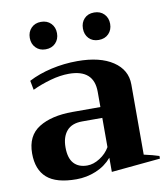

<svg xmlns="http://www.w3.org/2000/svg" viewBox="-81 -776 747 854"><g transform="rotate(-10 292.5 -348.5)"><path d="M100 -645Q100 -672 117 -689.5Q134 -707 161 -707Q189 -707 206 -689.5Q223 -672 223 -645Q223 -618 206 -600.5Q189 -583 161 -583Q134 -583 117 -600.5Q100 -618 100 -645ZM340 -645Q340 -672 356.5 -689.5Q373 -707 401 -707Q429 -707 446 -689.5Q463 -672 463 -645Q463 -618 446 -600.5Q429 -583 401 -583Q373 -583 356.5 -600.5Q340 -618 340 -645ZM21 -137Q21 -217 78 -252.5Q135 -288 230 -288H356V-357Q356 -458 243 -458Q204 -458 159.5 -445.5Q115 -433 77 -415L69 -457Q115 -481 172.5 -494Q230 -507 290 -507Q392 -507 450.5 -468Q509 -429 509 -363V-46Q550 -37 577 -28V-16L356 5V-59Q327 -25 284.5 -7.5Q242 10 196 10Q105 10 63 -27Q21 -64 21 -137ZM356 -107V-239H265Q218 -239 195 -212Q172 -185 172 -138Q172 -89 193.5 -65.5Q215 -42 254 -42Q282 -42 311 -60.5Q340 -79 356 -107Z"/></g></svg>

Font: Trirong Bold
Style: Regular
Weight: 700
Designer: Katatrad Team
Foundry: CadsonDemak
Version: Version 1.000